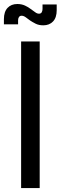

<svg xmlns="http://www.w3.org/2000/svg" viewBox="-25 -962 310 982"><path d="M178 0H83V-750H178ZM196.5 -832.5Q173.5 -832.5 156.8 -841Q140 -849.5 128.5 -857.5Q116 -867 105.8 -874.2Q95.5 -881.5 85.5 -881.5Q76.5 -881.5 72 -874.8Q67.5 -868 67.5 -858.5V-837.5H-5V-864Q-5 -902 13.8 -921.8Q32.5 -941.5 63.5 -941.5Q85.5 -941.5 102.8 -933.5Q120 -925.5 132 -916Q144.5 -907.5 154.5 -899.8Q164.5 -892 174.5 -892Q184.5 -892 188.5 -899.5Q192.5 -907 192.5 -916V-939H265V-909.5Q265 -872 246.2 -852.2Q227.5 -832.5 196.5 -832.5Z"/></svg>

Font: Mohave Medium
Style: Regular
Weight: 500
Designer: Gumpita Rahayu
Foundry: Tokotype
Version: Version 2.003